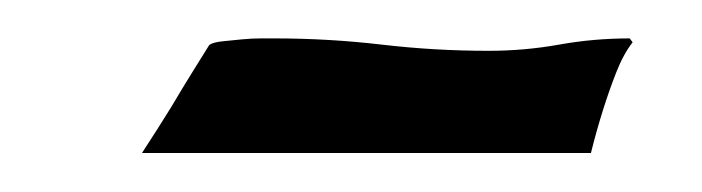

<svg xmlns="http://www.w3.org/2000/svg" viewBox="-20 -242 362 99"><path d="M49.8 -163.1H53.2Q61.5 -175.8 68.4 -187Q74.2 -196.8 79.8 -205.8Q85.4 -214.8 87.9 -218.8Q89.8 -220.2 94.7 -220.7Q99.6 -221.2 104.7 -221.7Q109.9 -222.2 114.5 -222.2Q119.1 -222.2 121.6 -222.2Q149.4 -222.2 176.8 -219Q204.1 -215.8 231.9 -215.8Q250.5 -215.8 268.3 -219Q286.1 -222.2 304.7 -222.2L306.2 -220.2Q301.3 -213.9 297.6 -204.3Q293.9 -194.8 291 -185.5Q287.6 -174.8 284.7 -163.1H249.5H79.1Z"/></svg>

Font: RIT Kutty
Style: Bold
Weight: 700
Designer: Artist Kutty Kodungallur
Foundry: Rachana Institute of Technology
Version: 1.3.2